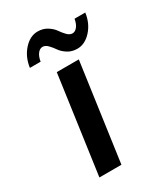

<svg xmlns="http://www.w3.org/2000/svg" viewBox="-176 -776 739 853"><g transform="rotate(-30 193.5 -349.5)"><path d="M188 0H75L145 -500H258ZM51 -576Q58 -628 90 -663.5Q122 -699 161 -699Q189 -699 210 -685.5Q231 -672 241.5 -656.5Q252 -641 265 -627.5Q278 -614 292 -614Q306 -614 317 -628Q328 -642 332 -666H387Q380 -614 348 -579Q316 -544 277 -544Q249 -544 228 -557.5Q207 -571 196.5 -586.5Q186 -602 173 -615.5Q160 -629 146 -629Q132 -629 121 -615Q110 -601 106 -576Z"/></g></svg>

Font: Fivo Sans Modern Med
Style: Italic
Weight: 450
Designer: Alexander Slobzheninov
Foundry: Alexander Slobzheninov
Version: 1.0